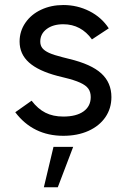

<svg xmlns="http://www.w3.org/2000/svg" viewBox="-20 -538 515 780"><path d="M42 -82 108.4 -128.9Q133.8 -95.7 164.6 -80.1Q195.3 -64.5 237.3 -64.5Q290 -64.5 319.3 -85.4Q348.6 -106.4 348.6 -143.6Q348.6 -164.1 338.9 -177.7Q329.1 -191.4 305.7 -202.1Q282.2 -212.9 241.2 -222.7L213.9 -229.5Q135.7 -250 97.7 -284.2Q59.6 -318.4 59.6 -369.1Q59.6 -411.1 83 -445.3Q106.4 -479.5 147 -498.5Q187.5 -517.6 237.3 -517.6Q293.9 -517.6 343.3 -492.7Q392.6 -467.8 421.9 -422.9L353.5 -377.9Q332 -408.2 302.7 -423.8Q273.4 -439.5 237.3 -439.5Q195.3 -439.5 169.4 -419.9Q143.6 -400.4 143.6 -369.1Q143.6 -353.5 151.9 -342.8Q160.2 -332 179.2 -323.2Q198.2 -314.5 233.4 -305.7L260.7 -298.8Q350.6 -277.3 391.6 -239.7Q432.6 -202.1 432.6 -143.6Q432.6 -97.7 408.2 -62Q383.8 -26.4 339.4 -6.3Q294.9 13.7 237.3 13.7Q175.8 13.7 127 -10.3Q78.1 -34.2 42 -82ZM214.8 222.7H158.2L197.3 58.6H277.3Z"/></svg>

Font: Wanted Sans Std Variable
Style: Regular
Weight: 400
Designer: Original Design by Kil Hyung-jin and Kang Hanbin, Wanted Lab, Inc;
Foundry: Wanted Lab, Inc.
Version: Version 1.003;Glyphs 3.2 (3227)